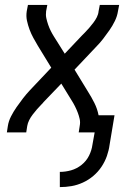

<svg xmlns="http://www.w3.org/2000/svg" viewBox="-20 -540 540 783"><path d="M224 223V161Q247 161 270 154.5Q293 148 312.5 132.5Q332 117 343 95Q354 73 357 50L366 0H301L305 -26Q308 -41 305 -54.5Q302 -68 297 -81Q292 -94 286 -106Q280 -118 273 -129L230 -199L158 -124Q156 -121 153.5 -118.5Q151 -116 149 -114Q139 -104 130.5 -94Q122 -84 113.5 -73Q105 -62 99 -50Q93 -38 91 -26L87 0H8L12 -26Q15 -46 25 -65.5Q35 -85 47.5 -103Q60 -121 73.5 -138.5Q87 -156 102 -172L189 -264L134 -354Q125 -369 116 -385.5Q107 -402 100.5 -419.5Q94 -437 90 -455.5Q86 -474 89 -494L94 -520H173L168 -494Q166 -479 169 -465.5Q172 -452 176.5 -439Q181 -426 187 -414Q193 -402 200 -391L244 -321L315 -396Q318 -399 320.5 -401.5Q323 -404 325 -406Q335 -416 343.5 -426Q352 -436 360.5 -447Q369 -458 375 -470Q381 -482 382 -494L387 -520H466L461 -494Q458 -474 448.5 -454.5Q439 -435 426.5 -417Q414 -399 400.5 -381.5Q387 -364 371 -348L284 -256L339 -166Q353 -144 365 -120Q377 -96 382 -70H447L427 50Q424 73 416 96Q408 119 394 140Q380 161 360.5 177.5Q341 194 318 204.5Q295 215 271.5 219Q248 223 224 223Z"/></svg>

Font: Iosevka Term Curly Oblique
Style: Regular
Weight: 400
Italic angle: -9°
Designer: Belleve Invis
Foundry: Belleve Invis
Version: Version 32.3.0